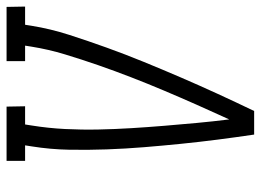

<svg xmlns="http://www.w3.org/2000/svg" viewBox="-152 -652 775 570"><g transform="rotate(90 235.0 -367.5)"><path d="M-29 0 -30 -55H24L27 -74Q36 -130 54 -186Q72 -242 92 -297.5Q112 -353 134.5 -408Q157 -463 180.5 -517.5Q204 -572 229 -626.5Q254 -681 280 -735H350Q358 -681 365 -626.5Q372 -572 377.5 -517.5Q383 -463 387.5 -408Q392 -353 394 -297.5Q396 -242 395 -186Q394 -130 385 -74L382 -55H428V0H267L266 -55H320L323 -74Q331 -124 333.5 -173.5Q336 -223 335 -272Q334 -321 331 -370Q328 -419 324 -467.5Q320 -516 315.5 -564.5Q311 -613 305 -661Q283 -613 261.5 -564.5Q240 -516 219.5 -467.5Q199 -419 180 -370Q161 -321 144 -272Q127 -223 112 -173.5Q97 -124 89 -74L86 -55H132V0Z"/></g></svg>

Font: Iosevka Curly Slab Light
Style: Italic
Weight: 300
Italic angle: -9°
Monospace: yes
Designer: Belleve Invis
Foundry: Belleve Invis
Version: Version 22.1.2; ttfautohint (v1.8.4)